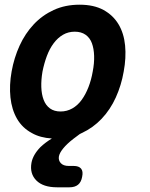

<svg xmlns="http://www.w3.org/2000/svg" viewBox="-20 -580 640 818"><path d="M294 127Q316 127 325.5 138.5Q335 150 330 173Q326 196 312.5 207Q299 218 276 218H223Q164 218 135 189Q106 160 114 114Q120 80 152 47Q173 27 201 10Q151 7 116 -13Q75 -35 52.5 -74Q30 -113 24.5 -165Q19 -217 29.5 -275.5Q40 -334 63.5 -385.5Q87 -437 123.5 -476Q160 -515 209 -537.5Q258 -560 319 -560Q380 -560 421 -537.5Q462 -515 485 -476.5Q508 -438 513 -386Q518 -334 507 -275Q497 -217 473.5 -165Q450 -113 413 -74Q376 -35 328 -13L320 -9L292 12Q265 33 249.5 52Q234 71 231 86Q228 103 239 115Q250 127 273 127ZM238 -105Q265 -105 288 -118Q311 -131 328 -154.5Q345 -178 357 -209Q369 -240 375 -275Q382 -311 381 -342Q380 -373 371.5 -396Q363 -419 344.5 -432Q326 -445 298.5 -445Q271 -445 248.5 -432Q226 -419 208.5 -395.5Q191 -372 179.5 -341Q168 -310 161 -275Q155 -240 156 -209Q157 -178 166 -154.5Q175 -131 193 -118Q211 -105 238 -105Z"/></svg>

Font: Maple Mono
Style: Bold Italic
Weight: 700
Italic angle: -10°
Monospace: yes
Designer: subframe7536
Version: Version 7.000